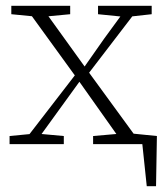

<svg xmlns="http://www.w3.org/2000/svg" viewBox="-20 -497 565 662"><path d="M496 0H412V-39L521 -28L518 145H486L468 -26ZM13 0V-28L96 -36H112L200 -28V0ZM55 0 251 -254 271 -232H266L182 -116L98 0ZM301 0V-28L404 -37H421L512 -28V0ZM274 -229 254 -251H260L340 -365L422 -477H464ZM406 0 246 -226 64 -477H121L278 -259L467 0ZM19 -448V-477H222V-448L127 -439H111ZM318 -448V-477H503V-448L422 -439H407Z"/></svg>

Font: Source Serif 4 18pt Light
Style: Regular
Weight: 300
Designer: Frank Grießhammer
Foundry: Adobe Systems Incorporated
Version: Version 4.004;hotconv 1.0.116;makeotfexe 2.5.65601